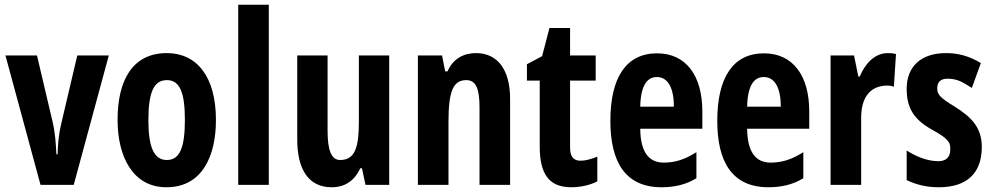

<svg xmlns="http://www.w3.org/2000/svg" viewBox="-20 -780 4186 810"><path d="M151 0H291L439 -546H306L239 -261C226 -206 224 -166 223 -129H218C215 -177 214 -215 201 -270L136 -546H3Z M891 -274C891 -457 810 -556 684 -556C538 -556 476 -440 476 -274C476 -120 540 10 682 10C834 10 891 -123 891 -274ZM606 -273C606 -391 629 -442 684 -442C738 -442 760 -391 760 -274C760 -157 738 -105 684 -105C630 -105 606 -158 606 -273Z M1114 0V-760H985V0Z M1622 -546H1494V-268C1494 -163 1480 -105 1415 -105C1378 -105 1362 -146 1362 -228V-546H1234V-191C1234 -65 1282 10 1379 10C1435 10 1475 -17 1500 -70H1507L1522 0H1622Z M1988 -556C1938 -556 1892 -534 1868 -479H1858L1845 -546H1743V0H1872V-264C1872 -394 1891 -442 1947 -442C1990 -442 2003 -402 2003 -325V0H2132V-362C2132 -488 2078 -556 1988 -556Z M2429 -102C2398 -102 2385 -121 2385 -158V-440H2493V-546H2385V-662H2298L2267 -543L2203 -509V-440H2257V-162C2257 -46 2296 10 2390 10C2429 10 2470 1 2500 -15V-119C2471 -108 2450 -102 2429 -102Z M2752 -555C2623 -555 2555 -455 2555 -270C2555 -98 2617 10 2771 10C2825 10 2874 -1 2918 -28V-138C2869 -107 2828 -94 2780 -94C2716 -94 2682 -140 2681 -237H2943V-310C2943 -460 2875 -555 2752 -555ZM2751 -455C2799 -455 2823 -407 2823 -330H2681C2683 -421 2711 -455 2751 -455Z M3203 -555C3074 -555 3006 -455 3006 -270C3006 -98 3068 10 3222 10C3276 10 3325 -1 3369 -28V-138C3320 -107 3279 -94 3231 -94C3167 -94 3133 -140 3132 -237H3394V-310C3394 -460 3326 -555 3203 -555ZM3202 -455C3250 -455 3274 -407 3274 -330H3132C3134 -421 3162 -455 3202 -455Z M3725 -556C3668 -556 3628 -508 3607 -457H3601L3583 -546H3484V0H3613V-279C3612 -364 3647 -419 3724 -419C3727 -419 3743 -418 3751 -414L3760 -552C3744 -556 3733 -556 3725 -556Z M4122 -160C4122 -249 4069 -291 4008 -330C3940 -371 3934 -384 3934 -408C3934 -434 3948 -448 3978 -448C4022 -448 4046 -430 4080 -409L4118 -514C4068 -544 4022 -556 3971 -556C3866 -556 3805 -500 3805 -405C3805 -322 3838 -274 3912 -233C3991 -190 3989 -173 3989 -149C3989 -118 3972 -100 3939 -100C3889 -100 3841 -122 3805 -145V-20C3848 0 3890 10 3941 10C4052 10 4122 -43 4122 -160Z"/></svg>

Font: Noto Sans Malayalam ExtraCondensed
Style: Bold
Weight: 700
Width: 2
Designer: Jelle Bosma - Monotype Design Team
Foundry: Monotype Imaging Inc.
Version: Version 2.104